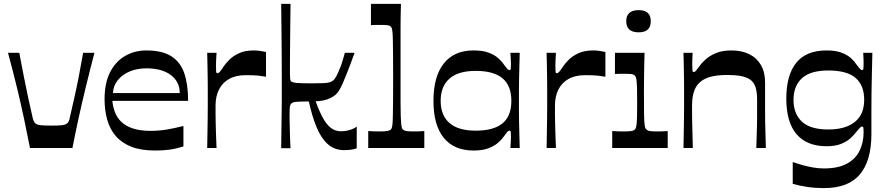

<svg xmlns="http://www.w3.org/2000/svg" viewBox="-20 -760 4552 986"><path d="M134 0Q119 -77 103 -152.5Q87 -228 67 -310.5Q47 -393 21 -489H79Q92 -420 103 -364Q114 -308 125 -257Q136 -206 148 -154Q152 -136 160.5 -127.5Q169 -119 188.5 -117Q208 -115 243 -115Q279 -115 298 -117Q317 -119 326 -127.5Q335 -136 338 -154Q350 -206 361.5 -257Q373 -308 384 -364Q395 -420 407 -489H465Q440 -393 420 -310.5Q400 -228 383.5 -152.5Q367 -77 352 0Z M776 13Q704 13 654.5 -6.5Q605 -26 574.5 -61.5Q544 -97 530.5 -145.5Q517 -194 517 -251Q517 -334 545.5 -389.5Q574 -445 623 -473Q672 -501 731 -501Q813 -501 860 -471Q907 -441 926.5 -383.5Q946 -326 946 -242H557Q560 -210 571 -182Q582 -154 604.5 -133Q627 -112 663.5 -100Q700 -88 753 -88Q796 -88 835 -94.5Q874 -101 922 -113V-8Q884 4 851 8.5Q818 13 776 13ZM903 -282Q903 -340 857.5 -374.5Q812 -409 731 -409Q684 -409 646 -393Q608 -377 585 -348.5Q562 -320 560 -282Z M1044 0Q1045 -49 1045.5 -86Q1046 -123 1046.5 -152.5Q1047 -182 1047 -207.5Q1047 -233 1047 -259Q1047 -284 1047 -310Q1047 -336 1046.5 -363.5Q1046 -391 1045.5 -421.5Q1045 -452 1044 -489H1092Q1091 -471 1090 -453Q1089 -435 1089 -423Q1089 -400 1090 -392Q1091 -384 1097 -384Q1102 -384 1108.5 -391Q1115 -398 1128 -418Q1138 -433 1157 -452.5Q1176 -472 1207 -486.5Q1238 -501 1283 -501Q1300 -501 1316.5 -498.5Q1333 -496 1346 -493V-366Q1330 -369 1307.5 -371.5Q1285 -374 1242 -374Q1191 -374 1156.5 -354.5Q1122 -335 1104.5 -300Q1087 -265 1087 -219Q1087 -198 1087 -178.5Q1087 -159 1087.5 -135Q1088 -111 1089 -79Q1090 -47 1092 0Z M1424 1Q1425 -71 1425.5 -117Q1426 -163 1426.5 -190.5Q1427 -218 1427 -235.5Q1427 -253 1427 -266Q1427 -279 1427 -296Q1427 -313 1427 -340.5Q1427 -368 1427 -407Q1427 -446 1426.5 -496Q1426 -546 1425.5 -607Q1425 -668 1424 -740H1472Q1471 -674 1470.5 -615.5Q1470 -557 1469.5 -508.5Q1469 -460 1469 -426.5Q1469 -393 1469 -380Q1469 -363 1470 -355Q1471 -347 1475 -342Q1482 -336 1505.5 -334Q1529 -332 1580 -332Q1619 -332 1640.5 -333Q1662 -334 1673 -337.5Q1684 -341 1690 -346Q1700 -354 1708.5 -371Q1717 -388 1725 -408Q1733 -427 1736 -437.5Q1739 -448 1742.5 -458.5Q1746 -469 1751 -489H1801Q1781 -433 1766 -395Q1751 -357 1740.5 -333Q1730 -309 1721 -295Q1712 -281 1704 -274Q1693 -264 1676 -256Q1659 -248 1639.5 -244Q1620 -240 1601 -240Q1620 -187 1639 -153Q1658 -119 1680 -102.5Q1702 -86 1731 -86Q1755 -86 1777.5 -93Q1800 -100 1812 -110V1Q1807 4 1795 6.5Q1783 9 1770.5 10Q1758 11 1748 11Q1697 11 1662.5 -20.5Q1628 -52 1605 -108.5Q1582 -165 1566 -239Q1522 -239 1500 -237Q1478 -235 1472 -223Q1468 -215 1467.5 -201Q1467 -187 1467 -157Q1467 -150 1467.5 -131Q1468 -112 1468.5 -87.5Q1469 -63 1470 -39Q1471 -15 1472 1Z M1871 0V-87Q1887 -86 1901.5 -85.5Q1916 -85 1931 -85Q1958 -85 1969.5 -87.5Q1981 -90 1986 -94Q1989 -96 1991.5 -102Q1994 -108 1995.5 -122.5Q1997 -137 1997.5 -165.5Q1998 -194 1998.5 -241Q1999 -288 1999 -360Q1999 -430 1998.5 -477Q1998 -524 1997.5 -552Q1997 -580 1995.5 -595Q1994 -610 1991.5 -616Q1989 -622 1986 -624Q1981 -629 1970 -630.5Q1959 -632 1936 -632Q1923 -632 1911 -632Q1899 -632 1885 -631V-740H2039Q2038 -705 2037.5 -676Q2037 -647 2037 -618.5Q2037 -590 2037 -554Q2037 -518 2037 -469Q2037 -420 2037 -351Q2037 -282 2037 -236.5Q2037 -191 2038 -163.5Q2039 -136 2040.5 -122Q2042 -108 2044.5 -102Q2047 -96 2050 -94Q2056 -89 2067.5 -87Q2079 -85 2106 -85Q2119 -85 2131.5 -85.5Q2144 -86 2159 -87V0Z M2412 13Q2312 13 2259 -52Q2206 -117 2206 -242Q2206 -367 2259 -434Q2312 -501 2412 -501Q2459 -501 2489.5 -489.5Q2520 -478 2539 -461Q2558 -444 2568 -428Q2580 -412 2585.5 -406Q2591 -400 2596 -400Q2602 -400 2603 -407Q2604 -414 2604 -433Q2604 -442 2603 -457.5Q2602 -473 2601 -489H2649Q2648 -446 2647 -412Q2646 -378 2645.5 -349Q2645 -320 2645 -294Q2645 -268 2645 -242Q2645 -216 2645 -191Q2645 -166 2645.5 -137.5Q2646 -109 2647 -75.5Q2648 -42 2649 0H2601Q2602 -16 2603 -31.5Q2604 -47 2604 -58Q2604 -75 2603 -82Q2602 -89 2596 -89Q2591 -89 2585.5 -83Q2580 -77 2568 -60Q2558 -45 2539 -28Q2520 -11 2489.5 1Q2459 13 2412 13ZM2423 -89Q2515 -89 2560.5 -126.5Q2606 -164 2606 -242Q2606 -320 2560.5 -358Q2515 -396 2423 -396Q2333 -396 2288 -356Q2243 -316 2243 -242Q2243 -168 2288 -128.5Q2333 -89 2423 -89Z M2787 0Q2788 -49 2788.5 -86Q2789 -123 2789.5 -152.5Q2790 -182 2790 -207.5Q2790 -233 2790 -259Q2790 -284 2790 -310Q2790 -336 2789.5 -363.5Q2789 -391 2788.5 -421.5Q2788 -452 2787 -489H2835Q2834 -471 2833 -453Q2832 -435 2832 -423Q2832 -400 2833 -392Q2834 -384 2840 -384Q2845 -384 2851.5 -391Q2858 -398 2871 -418Q2881 -433 2900 -452.5Q2919 -472 2950 -486.5Q2981 -501 3026 -501Q3043 -501 3059.5 -498.5Q3076 -496 3089 -493V-366Q3073 -369 3050.5 -371.5Q3028 -374 2985 -374Q2934 -374 2899.5 -354.5Q2865 -335 2847.5 -300Q2830 -265 2830 -219Q2830 -198 2830 -178.5Q2830 -159 2830.5 -135Q2831 -111 2832 -79Q2833 -47 2835 0Z M3124 0V-87Q3140 -86 3154 -85.5Q3168 -85 3182 -85Q3210 -85 3222 -87Q3234 -89 3239 -94Q3243 -97 3245.5 -104Q3248 -111 3249.5 -125.5Q3251 -140 3251.5 -165.5Q3252 -191 3252 -234Q3252 -275 3251.5 -301Q3251 -327 3249.5 -341.5Q3248 -356 3245.5 -363Q3243 -370 3239 -373Q3234 -378 3223 -379.5Q3212 -381 3188 -381Q3175 -381 3163.5 -381Q3152 -381 3138 -380V-489H3290Q3289 -459 3288.5 -427.5Q3288 -396 3287.5 -365.5Q3287 -335 3287 -307.5Q3287 -280 3287 -259Q3287 -207 3287.5 -176Q3288 -145 3289.5 -128Q3291 -111 3293.5 -104Q3296 -97 3301 -94Q3306 -89 3317 -87Q3328 -85 3357 -85Q3369 -85 3382 -85.5Q3395 -86 3409 -87V0ZM3260 -594Q3196 -594 3196 -651Q3196 -708 3260 -708Q3322 -708 3322 -651Q3322 -594 3260 -594Z M3490 0Q3491 -49 3491.5 -86Q3492 -123 3492.5 -152.5Q3493 -182 3493 -207.5Q3493 -233 3493 -259Q3493 -285 3493 -310.5Q3493 -336 3492.5 -363.5Q3492 -391 3491.5 -422Q3491 -453 3490 -489H3537Q3536 -471 3535.5 -456Q3535 -441 3535 -430Q3535 -407 3536 -398.5Q3537 -390 3543 -390Q3548 -390 3553.5 -396Q3559 -402 3571 -419Q3581 -434 3602 -453.5Q3623 -473 3656 -487Q3689 -501 3736 -501Q3789 -501 3827.5 -482Q3866 -463 3887.5 -426.5Q3909 -390 3909 -337Q3909 -292 3909 -256Q3909 -220 3909 -189.5Q3909 -159 3909.5 -130.5Q3910 -102 3911 -70.5Q3912 -39 3913 0H3864Q3865 -37 3866 -65.5Q3867 -94 3867.5 -117Q3868 -140 3868 -160.5Q3868 -181 3868 -202.5Q3868 -224 3868 -250Q3868 -290 3859 -315Q3850 -340 3830.5 -352.5Q3811 -365 3782.5 -370Q3754 -375 3714 -375Q3663 -375 3628.5 -365.5Q3594 -356 3573 -336.5Q3552 -317 3543 -287.5Q3534 -258 3534 -219Q3534 -198 3534 -178.5Q3534 -159 3534.5 -135Q3535 -111 3536 -79Q3537 -47 3538 0Z M4211 206Q4167 206 4126 200Q4085 194 4051 184V72Q4073 80 4100 87.5Q4127 95 4155 100Q4183 105 4211 105Q4285 105 4330 80Q4375 55 4395 12.5Q4415 -30 4415 -81Q4415 -96 4414 -103Q4413 -110 4407 -110Q4402 -110 4396 -104Q4390 -98 4377 -82Q4366 -67 4347.5 -50Q4329 -33 4299 -21Q4269 -9 4225 -9Q4124 -9 4071 -70.5Q4018 -132 4018 -254Q4018 -374 4069 -437.5Q4120 -501 4225 -501Q4271 -501 4301.5 -489.5Q4332 -478 4350.5 -461Q4369 -444 4379 -428Q4391 -412 4396.5 -406Q4402 -400 4407 -400Q4413 -400 4414 -407.5Q4415 -415 4415 -433Q4415 -443 4414.5 -458Q4414 -473 4413 -489H4460Q4459 -435 4457.5 -380.5Q4456 -326 4455.5 -276.5Q4455 -227 4455 -190Q4455 -165 4455 -147Q4455 -129 4455 -112Q4455 -95 4455 -71Q4455 65 4396 135.5Q4337 206 4211 206ZM4234 -95Q4293 -95 4334 -112.5Q4375 -130 4396.5 -163.5Q4418 -197 4418 -247Q4418 -322 4373.5 -360Q4329 -398 4234 -398Q4141 -398 4098 -358Q4055 -318 4055 -247Q4055 -176 4098 -135.5Q4141 -95 4234 -95Z"/></svg>

Font: Ojuju SemiBold
Style: Regular
Weight: 600
Designer: Chisaokwu Joboson, Mirko Velimirovic
Foundry: Udi Foundry
Version: Version 1.000